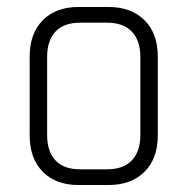

<svg xmlns="http://www.w3.org/2000/svg" viewBox="-20 -530 536 550"><path d="M291 0H205Q140 0 102.5 -38Q65 -76 65 -142V-368Q65 -434 102.5 -472Q140 -510 205 -510H291Q356 -510 394 -472Q432 -434 432 -368V-142Q432 -76 394 -38Q356 0 291 0ZM209 -45H287Q333 -45 357.5 -70.5Q382 -96 382 -143V-367Q382 -414 357.5 -439.5Q333 -465 287 -465H209Q163 -465 139 -439.5Q115 -414 115 -367V-143Q115 -96 139 -70.5Q163 -45 209 -45Z"/></svg>

Font: Rajdhani
Style: Regular
Weight: 400
Designer: Satya Rajpurohit, Jyotish Sonowal
Foundry: Indian Type Foundry
Version: Version 1.201;PS 1.0;hotconv 1.0.78;makeotf.lib2.5.61930; tt